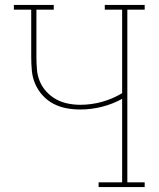

<svg xmlns="http://www.w3.org/2000/svg" viewBox="-20 -755 640 775"><path d="M378 0V-19H473V-356Q435 -335 391.5 -324Q348 -313 304 -313Q276 -313 248.5 -318Q221 -323 196 -336Q171 -349 152 -370Q133 -391 122 -416.5Q111 -442 108.5 -470Q106 -498 106 -526V-716H36V-735H197V-716H127V-526Q127 -501 129 -475.5Q131 -450 140.5 -427Q150 -404 167.5 -385Q185 -366 207 -354Q229 -342 254 -337Q279 -332 304 -332Q349 -332 392 -344Q435 -356 473 -379V-716H403V-735H564V-716H494V-19H564V0Z"/></svg>

Font: Iosevka HT Thin Extended
Style: Regular
Weight: 100
Width: 7
Monospace: yes
Designer: Belleve Invis
Foundry: Belleve Invis
Version: Version 32.3.0; ttfautohint (v1.8.4)